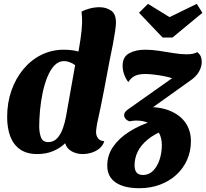

<svg xmlns="http://www.w3.org/2000/svg" viewBox="-20 -792 1087 1012"><path d="M176.3 20Q121.3 20 86.2 -4.5Q51 -29 34.3 -72.7Q17.7 -116.3 17.7 -175Q17.7 -250.3 40.3 -314.8Q63 -379.3 103.5 -427.8Q144 -476.3 198.5 -503.2Q253 -530 316.3 -530Q339.7 -530 363.5 -526.8Q387.3 -523.7 404 -516.3L560 -485Q545 -404.7 528.5 -318Q512 -231.3 491.3 -137.7Q490.3 -129.3 488.3 -117.3Q486.3 -105.3 486.3 -95.7Q486.3 -77.7 496.5 -63.5Q506.7 -49.3 529.7 -47.7Q522.3 -24.3 504 -9.3Q485.7 5.7 462.3 12.8Q439 20 415.3 20Q384 20 358.2 5.8Q332.3 -8.3 323.3 -37Q297.3 -11.3 260.3 4.3Q223.3 20 176.3 20ZM234.3 -43Q263.7 -43 282.5 -64.5Q301.3 -86 312 -117.2Q322.7 -148.3 327.7 -176.7L376 -448.7Q361 -459.7 345.7 -464.8Q330.3 -470 317.7 -470Q288.7 -470 266.8 -447Q245 -424 229.5 -385.7Q214 -347.3 204.5 -301.5Q195 -255.7 190.8 -209.5Q186.7 -163.3 186.7 -125.3Q186.7 -94 195.8 -68.5Q205 -43 234.3 -43ZM558 -474.3 386.7 -484.7Q397.3 -538 404.3 -585.3Q411.3 -632.7 412.7 -672Q412.7 -687.7 412.2 -701.8Q411.7 -716 409.7 -730.3Q427.7 -740.7 453.5 -747.3Q479.3 -754 504.7 -754Q539.7 -754 566 -735.8Q592.3 -717.7 591 -670.3Q591 -656 586.7 -627.2Q582.3 -598.3 575.2 -559.3Q568 -520.3 558 -474.3ZM714.7 200Q633.7 200 589.5 169.7Q545.3 139.3 545.3 81.3Q545.3 26.7 575.8 -18Q606.3 -62.7 659.7 -96.8Q713 -131 781 -152.7L849.3 -107.7Q792.3 -85 757 -55.3Q721.7 -25.7 705.5 8.2Q689.3 42 689.3 79.3Q689.3 104.3 699.8 117.3Q710.3 130.3 734.3 130.3Q764.3 130.3 786.3 108.7Q808.3 87 820.7 50.7Q833 14.3 833 -27.7Q833 -66 816.3 -95Q799.7 -124 769.5 -140.3Q739.3 -156.7 698 -156.7Q689.7 -156.7 681 -155.5Q672.3 -154.3 662 -152.3L760 -228.3Q834 -227.7 884.3 -204.3Q934.7 -181 960.5 -140.8Q986.3 -100.7 986.3 -48.3Q986.3 4.7 966.3 50.2Q946.3 95.7 909.7 129.2Q873 162.7 823.5 181.3Q774 200 714.7 200ZM662 -152.3Q647.7 -158 641 -166.7Q634.3 -175.3 634.3 -184.3Q634.3 -194.3 640.5 -202.5Q646.7 -210.7 659.3 -218.7L887 -379.7Q868 -386.3 841.8 -391.2Q815.7 -396 790.2 -399Q764.7 -402 745.3 -402Q711.7 -402 691 -392Q670.3 -382 656.3 -359.3Q642 -377.7 634.2 -400.3Q626.3 -423 626.3 -446Q626.3 -491.7 660.2 -510.8Q694 -530 745.3 -530Q779.3 -530 818.2 -524.2Q857 -518.3 895.2 -512Q933.3 -505.7 964 -505.7Q999.7 -505.7 1020 -517.3Q1033.7 -505.7 1038.5 -493.8Q1043.3 -482 1043.3 -466.3Q1043.3 -439.7 1028.8 -414.3Q1014.3 -389 987.3 -370.3L775 -218.7ZM837 -594.3 712.7 -724.7 760 -771.7 873.7 -701.7 1017.3 -771.7 1046.7 -724.3 889.3 -594.3Z"/></svg>

Font: Sansita Swashed Light
Style: Regular
Weight: 300
Designer: Pablo Cosgaya
Foundry: Omnibus-Type
Version: Version 1.003